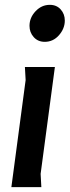

<svg xmlns="http://www.w3.org/2000/svg" viewBox="-20 -774 288 794"><path d="M248 -689Q248 -656 224 -628.5Q200 -601 165 -601Q137 -601 119.5 -620.5Q102 -640 102 -667Q102 -701 127 -727.5Q152 -754 186 -754Q214 -754 231 -735Q248 -716 248 -689ZM207 -497 148 -55 151 0H27L86 -443L83 -497Z"/></svg>

Font: Rosario
Style: Bold Italic
Weight: 700
Italic angle: -8.05°
Designer: Hector Gatti
Foundry: Omnibus Type
Version: Version 1.101; ttfautohint (v1.8.1.43-b0c9)